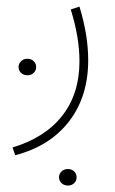

<svg xmlns="http://www.w3.org/2000/svg" viewBox="-20 -220 353 591"><path d="M161.6 325.7Q161.6 315.4 169.2 307.9Q176.8 300.3 189 300.3Q200.7 300.3 208.3 307.6Q215.8 314.9 215.8 325.7Q215.8 336.4 208.3 343.8Q200.7 351.1 189 351.1Q176.8 351.1 169.2 343.5Q161.6 335.9 161.6 325.7ZM37.1 -13.7Q37.1 -23.9 44.7 -31.5Q52.2 -39.1 64.5 -39.1Q76.2 -39.1 83.7 -31.7Q91.3 -24.4 91.3 -13.7Q91.3 -2.9 83.7 4.4Q76.2 11.7 64.5 11.7Q52.2 11.7 44.7 4.2Q37.1 -3.4 37.1 -13.7ZM26.9 257.8 18.6 233.9Q118.2 204.1 171.4 136.5Q224.6 68.8 224.6 -31.7Q224.6 -104.5 197.8 -190.9L224.6 -199.7Q251.5 -111.8 251.5 -34.7Q251.5 77.1 192.6 153.6Q133.8 230 26.9 257.8Z"/></svg>

Font: Vazirmatn RD Thin
Style: Regular
Weight: 100
Designer: Saber Rastikerdar
Foundry: Saber Rastikerdar
Version: Version 32.102